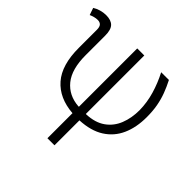

<svg xmlns="http://www.w3.org/2000/svg" viewBox="-184 -722 1124 1124"><g transform="rotate(45 378.0 -160.5)"><path d="M352.1 215.8V8.3Q235.4 -0.5 171.4 -73.5Q107.4 -146.5 107.9 -289.6V-438Q107.9 -462.4 98.1 -472.4Q88.4 -482.4 70.8 -482.4Q57.1 -482.4 43 -478.5Q28.8 -474.6 17.1 -469.2L2 -513.2Q18.6 -523.9 40.8 -530.5Q63 -537.1 86.4 -537.1Q127.4 -537.1 147 -516.6Q166.5 -496.1 166.5 -448.7V-288.6Q166 -170.4 215.1 -110.4Q264.2 -50.3 349.1 -44.4L352.1 -45.4V-527.8H410.6V-44.4L413.6 -43.5Q485.4 -46.4 530.5 -78.6Q575.7 -110.8 596.7 -163.8Q617.7 -216.8 617.7 -282.2Q616.7 -345.7 598.6 -407.2Q580.6 -468.8 549.8 -528.3H613.8Q633.3 -490.2 647.2 -453.1Q661.1 -416 668.7 -374.8Q676.3 -333.5 676.3 -282.7Q676.3 -197.8 647.7 -133.8Q619.1 -69.8 560.3 -32.5Q501.5 4.9 410.6 9.3V215.8Z"/></g></svg>

Font: Roboto Slab LO Light
Style: Regular
Weight: 300
Designer: Google
Version: Version 2.000